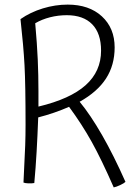

<svg xmlns="http://www.w3.org/2000/svg" viewBox="-20 -790 589 834"><path d="M525 0Q519 6 502 14Q485 22 474 24Q421 -97 378.5 -173.5Q336 -250 280 -326Q248 -312 214.5 -300.5Q181 -289 146 -280Q143 -200 139 -130Q135 -60 129 5Q119 7 104 6.5Q89 6 82 3Q88 -115 89.5 -158.5Q91 -202 91 -248Q91 -423 86.5 -506.5Q82 -590 69 -707Q112 -737 166 -753.5Q220 -770 274 -770Q367 -770 422.5 -719Q478 -668 478 -584Q478 -507 440.5 -449Q403 -391 326 -348Q373 -291 423.5 -203Q474 -115 525 0ZM133 -689Q141 -599 144 -531.5Q147 -464 147 -395Q147 -378 147 -361Q147 -344 147 -327Q285 -360 352 -420Q419 -480 419 -570Q419 -645 380.5 -684.5Q342 -724 270 -724Q233 -724 197.5 -715Q162 -706 133 -689Z"/></svg>

Font: Atma Light
Style: Regular
Weight: 300
Designer: Gregori Vincens, Jeremie Hornus, Riccardo Olocco, Yoann Minet.
Foundry: black foundry
Version: Version 1.102;PS 1.100;hotconv 1.0.86;makeotf.lib2.5.63406